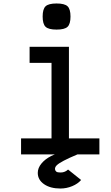

<svg xmlns="http://www.w3.org/2000/svg" viewBox="-20 -887 640 1103"><path d="M276 0V-589L339 -526H150V-618H376V0ZM101 0V-92H551V0ZM305 -717Q259 -717 242 -733Q225 -749 225 -792Q225 -835 242 -851Q259 -867 305 -867Q351 -867 368 -851Q385 -835 385 -792Q385 -749 368 -733Q351 -717 305 -717ZM327 196Q269 196 233 171Q197 146 197 106Q197 78 218 52.5Q239 27 273.5 9.5Q308 -8 346 -12L425 0Q375 21 346.5 36Q318 51 306.5 62Q295 73 296 85Q297 94 303.5 99Q310 104 328 104Q342 104 353 99Q364 94 371 87L446 147Q427 169 394.5 182.5Q362 196 327 196Z"/></svg>

Font: Victor Mono Thin
Style: Regular
Weight: 100
Monospace: yes
Designer: Rune Bjørnerås
Version: Version 1.561;gftools[0.9.30]